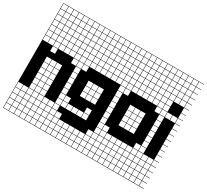

<svg xmlns="http://www.w3.org/2000/svg" viewBox="-199 -1124 1844 1709"><g transform="rotate(30 723.0 -269.5)"><path d="M325 -803.6V-753.6H375V-803.6ZM271.4 -700H321.4V-750H271.4ZM325 -700H375V-750H325ZM217.9 -700H267.9V-750H217.9ZM164.3 -700H214.3V-750H164.3ZM110.7 -700H160.7V-750H110.7ZM57.1 -700H107.1V-750H57.1ZM3.6 -700H53.6V-750H3.6ZM325 -646.4H375V-696.4H325ZM271.4 -646.4H321.4V-696.4H271.4ZM217.9 -646.4H267.9V-696.4H217.9ZM164.3 -646.4H214.3V-696.4H164.3ZM110.7 -646.4H160.7V-696.4H110.7ZM3.6 -646.4H53.6V-696.4H3.6ZM57.1 -646.4H107.1V-696.4H57.1ZM325 -592.9H375V-642.9H325ZM271.4 -592.9H321.4V-642.9H271.4ZM217.9 -592.9H267.9V-642.9H217.9ZM3.6 -592.9H53.6V-642.9H3.6ZM164.3 -592.9H214.3V-642.9H164.3ZM57.1 -592.9H107.1V-642.9H57.1ZM110.7 -592.9H160.7V-642.9H110.7ZM325 -539.3H375V-589.3H325ZM3.6 -539.3H53.6V-589.3H3.6ZM271.4 -539.3H321.4V-589.3H271.4ZM57.1 -539.3H107.1V-589.3H57.1ZM217.9 -539.3H267.9V-589.3H217.9ZM164.3 -539.3H214.3V-589.3H164.3ZM110.7 -539.3H160.7V-589.3H110.7ZM164.3 -485.7H214.3V-535.7H164.3ZM217.9 -485.7H267.9V-535.7H217.9ZM110.7 -485.7H160.7V-535.7H110.7ZM271.4 -485.7H321.4V-535.7H271.4ZM57.1 -485.7H107.1V-535.7H57.1ZM325 -485.7H375V-535.7H325ZM3.6 -485.7H53.6V-535.7H3.6ZM217.9 -432.1H267.9V-482.1H217.9ZM271.4 -432.1H321.4V-482.1H271.4ZM164.3 -432.1H214.3V-482.1H164.3ZM325 -432.1H375V-482.1H325ZM110.7 -432.1H160.7V-482.1H110.7ZM57.1 -432.1H107.1V-482.1H57.1ZM3.6 -432.1H53.6V-482.1H3.6ZM325 -378.6H375V-428.6H325ZM110.7 -378.6H160.7V-428.6H110.7ZM164.3 -271.4H214.3V-321.4H164.3ZM110.7 -271.4H160.7V-321.4H110.7ZM217.9 -271.4H267.9V-321.4H217.9ZM217.9 -217.9H267.9V-267.9H217.9ZM164.3 -217.9H214.3V-267.9H164.3ZM110.7 -217.9H160.7V-267.9H110.7ZM110.7 -164.3H160.7V-214.3H110.7ZM164.3 -164.3H214.3V-214.3H164.3ZM217.9 -164.3H267.9V-214.3H217.9ZM217.9 -110.7H267.9V-160.7H217.9ZM110.7 -110.7H160.7V-160.7H110.7ZM164.3 -110.7H214.3V-160.7H164.3ZM217.9 -57.1H267.9V-107.1H217.9ZM110.7 -57.1H160.7V-107.1H110.7ZM164.3 -57.1H214.3V-107.1H164.3ZM110.7 -3.6H160.7V-53.6H110.7ZM164.3 -3.6H214.3V-53.6H164.3ZM217.9 -3.6H267.9V-53.6H217.9ZM3.6 50H53.6V0H3.6ZM271.4 50H321.4V0H271.4ZM110.7 50H160.7V0H110.7ZM325 50H375V0H325ZM164.3 50H214.3V0H164.3ZM217.9 50H267.9V0H217.9ZM57.1 50H107.1V0H57.1ZM57.1 103.6H107.1V53.6H57.1ZM110.7 103.6H160.7V53.6H110.7ZM3.6 103.6H53.6V53.6H3.6ZM217.9 103.6H267.9V53.6H217.9ZM325 103.6H375V53.6H325ZM164.3 103.6H214.3V53.6H164.3ZM271.4 103.6H321.4V53.6H271.4ZM217.9 157.1H267.9V107.1H217.9ZM271.4 157.1H321.4V107.1H271.4ZM57.1 157.1H107.1V107.1H57.1ZM110.7 157.1H160.7V107.1H110.7ZM164.3 157.1H214.3V107.1H164.3ZM325 157.1H375V107.1H325ZM3.6 157.1H53.6V107.1H3.6ZM3.6 210.7H53.6V160.7H3.6ZM271.4 210.7H321.4V160.7H271.4ZM57.1 210.7H107.1V160.7H57.1ZM110.7 210.7H160.7V160.7H110.7ZM164.3 210.7H214.3V160.7H164.3ZM325 210.7H375V160.7H325ZM217.9 210.7H267.9V160.7H217.9ZM271.4 264.3H321.4V214.3H271.4ZM3.6 264.3H53.6V214.3H3.6ZM57.1 264.3H107.1V214.3H57.1ZM110.7 264.3H160.7V214.3H110.7ZM164.3 264.3H214.3V214.3H164.3ZM325 264.3H375V214.3H325ZM217.9 264.3H267.9V214.3H217.9ZM271.4 -803.6V-753.6H321.4V-803.6ZM217.9 -803.6V-753.6H267.9V-803.6ZM164.3 -803.6V-753.6H214.3V-803.6ZM110.7 -803.6V-753.6H160.7V-803.6ZM57.1 -803.6V-753.6H107.1V-803.6ZM3.6 -803.6V-753.6H53.6V-803.6ZM428.6 -803.6H378.6V-753.6H428.6V-750H378.6V-700H428.6V-696.4H378.6V-646.4H428.6V-642.9H378.6V-592.9H428.6V-589.3H378.6V-539.3H428.6V-535.7H378.6V-485.7H428.6V-482.1H378.6V-432.1H428.6V-428.6H378.6V-378.6H428.6V-375H378.6V-325H428.6V-321.4H378.6V-271.4H428.6V-267.9H378.6V-217.9H428.6V-214.3H378.6V-164.3H428.6V-160.7H378.6V-110.7H428.6V-107.1H378.6V-57.1H428.6V-53.6H378.6V-3.6H428.6V0H378.6V50H428.6V53.6H378.6V103.6H428.6V107.1H378.6V157.1H428.6V160.7H378.6V210.7H428.6V214.3H378.6V264.3H428.6V267.9H0V-807.1H428.6Z M753.6 -803.6V-753.6H803.6V-803.6ZM592.9 -700H642.9V-750H592.9ZM700 -700H750V-750H700ZM485.7 -700H535.7V-750H485.7ZM539.3 -700H589.3V-750H539.3ZM646.4 -700H696.4V-750H646.4ZM753.6 -700H803.6V-750H753.6ZM432.1 -700H482.1V-750H432.1ZM592.9 -646.4H642.9V-696.4H592.9ZM700 -646.4H750V-696.4H700ZM485.7 -646.4H535.7V-696.4H485.7ZM539.3 -646.4H589.3V-696.4H539.3ZM646.4 -646.4H696.4V-696.4H646.4ZM753.6 -646.4H803.6V-696.4H753.6ZM432.1 -646.4H482.1V-696.4H432.1ZM753.6 -592.9H803.6V-642.9H753.6ZM592.9 -592.9H642.9V-642.9H592.9ZM700 -592.9H750V-642.9H700ZM485.7 -592.9H535.7V-642.9H485.7ZM539.3 -592.9H589.3V-642.9H539.3ZM646.4 -592.9H696.4V-642.9H646.4ZM432.1 -592.9H482.1V-642.9H432.1ZM485.7 -539.3H535.7V-589.3H485.7ZM432.1 -539.3H482.1V-589.3H432.1ZM539.3 -539.3H589.3V-589.3H539.3ZM646.4 -539.3H696.4V-589.3H646.4ZM700 -539.3H750V-589.3H700ZM753.6 -539.3H803.6V-589.3H753.6ZM592.9 -539.3H642.9V-589.3H592.9ZM539.3 -485.7H589.3V-535.7H539.3ZM700 -485.7H750V-535.7H700ZM432.1 -485.7H482.1V-535.7H432.1ZM753.6 -485.7H803.6V-535.7H753.6ZM592.9 -485.7H642.9V-535.7H592.9ZM485.7 -485.7H535.7V-535.7H485.7ZM646.4 -485.7H696.4V-535.7H646.4ZM485.7 -432.1H535.7V-482.1H485.7ZM646.4 -432.1H696.4V-482.1H646.4ZM592.9 -432.1H642.9V-482.1H592.9ZM753.6 -432.1H803.6V-482.1H753.6ZM700 -432.1H750V-482.1H700ZM432.1 -432.1H482.1V-482.1H432.1ZM539.3 -432.1H589.3V-482.1H539.3ZM432.1 -378.6H482.1V-428.6H432.1ZM539.3 -271.4H589.3V-321.4H539.3ZM646.4 -271.4H696.4V-321.4H646.4ZM592.9 -271.4H642.9V-321.4H592.9ZM646.4 -217.9H696.4V-267.9H646.4ZM539.3 -217.9H589.3V-267.9H539.3ZM592.9 -217.9H642.9V-267.9H592.9ZM592.9 -164.3H642.9V-214.3H592.9ZM539.3 -164.3H589.3V-214.3H539.3ZM646.4 -164.3H696.4V-214.3H646.4ZM646.4 -57.1H696.4V-107.1H646.4ZM432.1 -57.1H482.1V-107.1H432.1ZM485.7 -3.6H535.7V-53.6H485.7ZM539.3 -3.6H589.3V-53.6H539.3ZM432.1 -3.6H482.1V-53.6H432.1ZM592.9 -3.6H642.9V-53.6H592.9ZM646.4 -3.6H696.4V-53.6H646.4ZM432.1 103.6H482.1V53.6H432.1ZM753.6 103.6H803.6V53.6H753.6ZM646.4 210.7H696.4V160.7H646.4ZM432.1 210.7H482.1V160.7H432.1ZM485.7 210.7H535.7V160.7H485.7ZM753.6 210.7H803.6V160.7H753.6ZM539.3 210.7H589.3V160.7H539.3ZM700 210.7H750V160.7H700ZM592.9 210.7H642.9V160.7H592.9ZM432.1 264.3H482.1V214.3H432.1ZM753.6 264.3H803.6V214.3H753.6ZM539.3 264.3H589.3V214.3H539.3ZM700 264.3H750V214.3H700ZM592.9 264.3H642.9V214.3H592.9ZM646.4 264.3H696.4V214.3H646.4ZM485.7 264.3H535.7V214.3H485.7ZM700 -803.6V-753.6H750V-803.6ZM646.4 -803.6V-753.6H696.4V-803.6ZM592.9 -803.6V-753.6H642.9V-803.6ZM539.3 -803.6V-753.6H589.3V-803.6ZM485.7 -803.6V-753.6H535.7V-803.6ZM432.1 -803.6V-753.6H482.1V-803.6ZM428.6 107.1V-807.1H857.1V-803.6H807.1V-753.6H857.1V-750H807.1V-700H857.1V-696.4H807.1V-646.4H857.1V-642.9H807.1V-592.9H857.1V-589.3H807.1V-539.3H857.1V-535.7H807.1V-485.7H857.1V-482.1H807.1V-432.1H857.1V-428.6H807.1V-378.6H857.1V-375H807.1V-325H857.1V-321.4H807.1V-271.4H857.1V-267.9H807.1V-217.9H857.1V-214.3H807.1V-164.3H857.1V-160.7H807.1V-110.7H857.1V-107.1H807.1V-57.1H857.1V-53.6H807.1V-3.6H857.1V0H807.1V50H857.1V53.6H807.1V103.6H857.1V107.1H807.1V157.1H857.1V160.7H807.1V210.7H857.1V214.3H807.1V264.3H857.1V267.9H428.6V107.1H432.1V157.1H482.1V107.1H485.7V157.1H535.7V107.1H539.3V157.1H589.3V107.1ZM642.9 157.1V107.1H592.9V157.1ZM696.4 157.1V107.1H646.4V157.1ZM750 157.1V107.1H700V157.1ZM803.6 157.1V107.1H753.6V157.1Z M1182.1 -803.6V-753.6H1232.1V-803.6ZM967.9 -700H1017.9V-750H967.9ZM914.3 -700H964.3V-750H914.3ZM1182.1 -700H1232.1V-750H1182.1ZM1021.4 -700H1071.4V-750H1021.4ZM1128.6 -700H1178.6V-750H1128.6ZM1075 -700H1125V-750H1075ZM860.7 -700H910.7V-750H860.7ZM967.9 -646.4H1017.9V-696.4H967.9ZM914.3 -646.4H964.3V-696.4H914.3ZM1182.1 -646.4H1232.1V-696.4H1182.1ZM1021.4 -646.4H1071.4V-696.4H1021.4ZM1128.6 -646.4H1178.6V-696.4H1128.6ZM1075 -646.4H1125V-696.4H1075ZM860.7 -646.4H910.7V-696.4H860.7ZM967.9 -592.9H1017.9V-642.9H967.9ZM1182.1 -592.9H1232.1V-642.9H1182.1ZM914.3 -592.9H964.3V-642.9H914.3ZM1021.4 -592.9H1071.4V-642.9H1021.4ZM1128.6 -592.9H1178.6V-642.9H1128.6ZM1075 -592.9H1125V-642.9H1075ZM860.7 -592.9H910.7V-642.9H860.7ZM860.7 -539.3H910.7V-589.3H860.7ZM967.9 -539.3H1017.9V-589.3H967.9ZM1182.1 -539.3H1232.1V-589.3H1182.1ZM1128.6 -539.3H1178.6V-589.3H1128.6ZM1075 -539.3H1125V-589.3H1075ZM914.3 -539.3H964.3V-589.3H914.3ZM1021.4 -539.3H1071.4V-589.3H1021.4ZM860.7 -485.7H910.7V-535.7H860.7ZM967.9 -485.7H1017.9V-535.7H967.9ZM1021.4 -485.7H1071.4V-535.7H1021.4ZM1128.6 -485.7H1178.6V-535.7H1128.6ZM1075 -485.7H1125V-535.7H1075ZM914.3 -485.7H964.3V-535.7H914.3ZM1182.1 -485.7H1232.1V-535.7H1182.1ZM1182.1 -432.1H1232.1V-482.1H1182.1ZM914.3 -432.1H964.3V-482.1H914.3ZM1075 -432.1H1125V-482.1H1075ZM1128.6 -432.1H1178.6V-482.1H1128.6ZM1021.4 -432.1H1071.4V-482.1H1021.4ZM860.7 -432.1H910.7V-482.1H860.7ZM967.9 -432.1H1017.9V-482.1H967.9ZM1182.1 -378.6H1232.1V-428.6H1182.1ZM860.7 -378.6H910.7V-428.6H860.7ZM967.9 -271.4H1017.9V-321.4H967.9ZM1075 -271.4H1125V-321.4H1075ZM1021.4 -271.4H1071.4V-321.4H1021.4ZM967.9 -217.9H1017.9V-267.9H967.9ZM1075 -217.9H1125V-267.9H1075ZM1021.4 -217.9H1071.4V-267.9H1021.4ZM1021.4 -164.3H1071.4V-214.3H1021.4ZM1075 -164.3H1125V-214.3H1075ZM967.9 -164.3H1017.9V-214.3H967.9ZM1021.4 -110.7H1071.4V-160.7H1021.4ZM1075 -110.7H1125V-160.7H1075ZM967.9 -110.7H1017.9V-160.7H967.9ZM860.7 -3.6H910.7V-53.6H860.7ZM1182.1 -3.6H1232.1V-53.6H1182.1ZM860.7 50H910.7V0H860.7ZM967.9 50H1017.9V0H967.9ZM1021.4 50H1071.4V0H1021.4ZM1182.1 50H1232.1V0H1182.1ZM1128.6 50H1178.6V0H1128.6ZM914.3 50H964.3V0H914.3ZM1075 50H1125V0H1075ZM1128.6 103.6H1178.6V53.6H1128.6ZM967.9 103.6H1017.9V53.6H967.9ZM914.3 103.6H964.3V53.6H914.3ZM1182.1 103.6H1232.1V53.6H1182.1ZM1021.4 103.6H1071.4V53.6H1021.4ZM860.7 103.6H910.7V53.6H860.7ZM1075 103.6H1125V53.6H1075ZM1075 210.7H1125V160.7H1075ZM1128.6 210.7H1178.6V160.7H1128.6ZM967.9 210.7H1017.9V160.7H967.9ZM914.3 210.7H964.3V160.7H914.3ZM1182.1 210.7H1232.1V160.7H1182.1ZM1021.4 210.7H1071.4V160.7H1021.4ZM860.7 210.7H910.7V160.7H860.7ZM914.3 264.3H964.3V214.3H914.3ZM1075 264.3H1125V214.3H1075ZM1128.6 264.3H1178.6V214.3H1128.6ZM967.9 264.3H1017.9V214.3H967.9ZM1021.4 264.3H1071.4V214.3H1021.4ZM860.7 264.3H910.7V214.3H860.7ZM1182.1 264.3H1232.1V214.3H1182.1ZM1128.6 -803.6V-753.6H1178.6V-803.6ZM1075 -803.6V-753.6H1125V-803.6ZM1021.4 -803.6V-753.6H1071.4V-803.6ZM967.9 -803.6V-753.6H1017.9V-803.6ZM914.3 -803.6V-753.6H964.3V-803.6ZM860.7 -803.6V-753.6H910.7V-803.6ZM857.1 267.9V-807.1H1285.7V-803.6H1235.7V-753.6H1285.7V-750H1235.7V-700H1285.7V-696.4H1235.7V-646.4H1285.7V-642.9H1235.7V-592.9H1285.7V-589.3H1235.7V-539.3H1285.7V-535.7H1235.7V-485.7H1285.7V-482.1H1235.7V-432.1H1285.7V-428.6H1235.7V-378.6H1285.7V-375H1235.7V-325H1285.7V-321.4H1235.7V-271.4H1285.7V-267.9H1235.7V-217.9H1285.7V-214.3H1235.7V-164.3H1285.7V-160.7H1235.7V-110.7H1285.7V-107.1H1235.7V-57.1H1285.7V-53.6H1235.7V-3.6H1285.7V0H1235.7V50H1285.7V53.6H1235.7V103.6H1285.7V107.1H1235.7V157.1H1285.7V160.7H1235.7V210.7H1285.7V214.3H1235.7V264.3H1285.7V267.9ZM910.7 157.1V107.1H860.7V157.1ZM964.3 157.1V107.1H914.3V157.1ZM1017.9 157.1V107.1H967.9V157.1ZM1071.4 157.1V107.1H1021.4V157.1ZM1125 157.1V107.1H1075V157.1ZM1178.6 157.1V107.1H1128.6V157.1ZM1232.1 157.1V107.1H1182.1V157.1Z M1342.9 -803.6V-753.6H1392.9V-803.6ZM1289.3 -700H1339.3V-750H1289.3ZM1342.9 -700H1392.9V-750H1342.9ZM1289.3 -646.4H1339.3V-696.4H1289.3ZM1342.9 -646.4H1392.9V-696.4H1342.9ZM1289.3 -592.9H1339.3V-642.9H1289.3ZM1342.9 -592.9H1392.9V-642.9H1342.9ZM1289.3 -539.3H1339.3V-589.3H1289.3ZM1342.9 -539.3H1392.9V-589.3H1342.9ZM1289.3 -378.6H1339.3V-428.6H1289.3ZM1342.9 -378.6H1392.9V-428.6H1342.9ZM1289.3 50H1339.3V0H1289.3ZM1342.9 50H1392.9V0H1342.9ZM1289.3 103.6H1339.3V53.6H1289.3ZM1342.9 103.6H1392.9V53.6H1342.9ZM1289.3 157.1H1339.3V107.1H1289.3ZM1342.9 157.1H1392.9V107.1H1342.9ZM1289.3 210.7H1339.3V160.7H1289.3ZM1342.9 210.7H1392.9V160.7H1342.9ZM1289.3 264.3H1339.3V214.3H1289.3ZM1342.9 264.3H1392.9V214.3H1342.9ZM1289.3 -803.6V-753.6H1339.3V-803.6ZM1446.4 -803.6H1396.4V-753.6H1446.4V-750H1396.4V-700H1446.4V-696.4H1396.4V-646.4H1446.4V-642.9H1396.4V-592.9H1446.4V-589.3H1396.4V-539.3H1446.4V-535.7H1396.4V-485.7H1446.4V-482.1H1396.4V-432.1H1446.4V-428.6H1396.4V-378.6H1446.4V-375H1396.4V-325H1446.4V-321.4H1396.4V-271.4H1446.4V-267.9H1396.4V-217.9H1446.4V-214.3H1396.4V-164.3H1446.4V-160.7H1396.4V-110.7H1446.4V-107.1H1396.4V-57.1H1446.4V-53.6H1396.4V-3.6H1446.4V0H1396.4V50H1446.4V53.6H1396.4V103.6H1446.4V107.1H1396.4V157.1H1446.4V160.7H1396.4V210.7H1446.4V214.3H1396.4V264.3H1446.4V267.9H1285.7V-807.1H1446.4Z"/></g></svg>

Font: Jersey 10 Charted
Style: Regular
Weight: 400
Designer: Sarah Cadigan-Fried
Version: Version 1.000; ttfautohint (v1.8.4.7-5d5b)